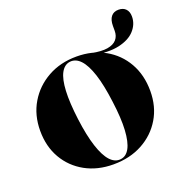

<svg xmlns="http://www.w3.org/2000/svg" viewBox="-110 -672 747 781"><g transform="rotate(-20 264.0 -282.0)"><path d="M527.5 -530Q527.5 -497 504 -470.8Q480.5 -444.5 434.5 -434.2Q388.5 -424 321 -437Q319 -437.5 318.2 -438.5Q317.5 -439.5 317.5 -442Q317.5 -444.5 318.2 -445.8Q319 -447 321 -446.5Q363 -438 389.5 -442.5Q416 -447 428.8 -461.8Q441.5 -476.5 441.5 -499V-520Q441.5 -546.5 452.8 -560.5Q464 -574.5 485 -574.5Q505 -574.5 516.2 -562.8Q527.5 -551 527.5 -530ZM259 -454Q328 -454 381 -424.2Q434 -394.5 464 -341.8Q494 -289 494 -220Q494 -152.5 463 -100.8Q432 -49 377.5 -19.5Q323 10 252 10Q183.5 10 130.5 -19.2Q77.5 -48.5 47.5 -100.2Q17.5 -152 17.5 -220Q17.5 -288 48.8 -340.5Q80 -393 134.5 -423.5Q189 -454 259 -454ZM286 0Q310.5 -2.5 324.8 -28.8Q339 -55 342 -105.5Q345 -156 335 -230.5Q325.5 -305.5 309.8 -353.8Q294 -402 273.2 -424Q252.5 -446 227 -443Q202.5 -440 188.2 -413.5Q174 -387 171.5 -337Q169 -287 178.5 -212.5Q188 -138.5 203.8 -90.2Q219.5 -42 240.2 -19.5Q261 3 286 0Z"/></g></svg>

Font: Fraunces 120pt
Style: Bold
Weight: 700
Version: Version 1.000;[b76b70a41]